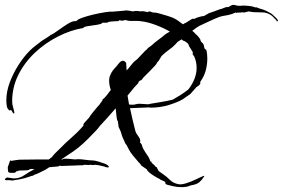

<svg xmlns="http://www.w3.org/2000/svg" viewBox="-26 -678 1164 790"><path d="M758 85Q750 89 740.5 90.5Q731 92 721 92Q703 92 688 88.5Q673 85 665 83Q653 80 654.5 75Q656 70 645 66Q642 64 638 63Q634 62 632 59L622 54Q618 52 607.5 45.5Q597 39 588 31.5Q579 24 579 20L577 18L555 3Q554 -1 550.5 -4Q547 -7 544 -11L522 -37Q519 -40 512.5 -49.5Q506 -59 501 -69Q496 -79 495 -81Q489 -87 487 -93.5Q485 -100 482 -105Q478 -113 475.5 -121Q473 -129 471 -136L462 -156L459 -179Q455 -183 453.5 -198Q452 -213 450 -232Q449 -231 448 -230Q447 -229 447 -229Q446 -228 436.5 -217Q427 -206 414.5 -192Q402 -178 392 -167.5Q382 -157 382 -156Q378 -150 368 -139.5Q358 -129 353 -124Q335 -105 315.5 -87Q296 -69 274 -54L226 -22H232Q232 -25 243 -25Q256 -25 272.5 -23Q289 -21 290 -23H297Q308 -23 325.5 -20.5Q343 -18 354 -18Q365 -18 381.5 -12.5Q398 -7 404 -5Q411 -3 416.5 1.5Q422 6 422 8Q422 11 417 11Q411 11 402 7Q396 5 380.5 2Q365 -1 358 1Q357 2 350 0.5Q343 -1 342 1Q337 1 329 0.5Q321 0 321 0L315 2Q315 2 305 2Q295 2 281 3L225 5Q224 5 220 3L219 4Q216 7 211 7L177 10L160 21Q159 21 150.5 25.5Q142 30 133.5 34Q125 38 124 38L113 42V43Q110 45 106 45.5Q102 46 98 48Q87 52 76 55Q65 58 54 60L23 65Q20 63 7 63.5Q-6 64 -6 60Q-6 57 3 52Q11 53 18.5 54.5Q26 56 33 56Q55 56 74.5 42.5Q94 29 114 19L116 18Q113 18 110 17.5Q107 17 104 17Q99 17 94 20Q92 22 87 22.5Q82 23 75 23Q66 23 57 23.5Q48 24 46 26L45 27H44Q44 26 43 26Q42 26 39 29.5Q36 33 34 33H15Q9 31 8 30Q7 25 6.5 20Q6 15 6 10L16 -19Q17 -18 17.5 -17Q18 -16 19 -16Q21 -16 29 -17.5Q37 -19 45.5 -20Q54 -21 55 -21Q78 -21 98.5 -21.5Q119 -22 142 -22H175Q186 -31 186 -30Q197 -44 202 -48.5Q207 -53 220 -66Q243 -90 270 -113.5Q297 -137 318 -162Q315 -165 321.5 -173Q328 -181 335.5 -188.5Q343 -196 342 -196L347 -204Q349 -207 358 -218Q367 -229 375.5 -239Q384 -249 384 -248Q386 -253 391.5 -259Q397 -265 396 -269Q404 -274 414 -287Q424 -300 430 -308Q423 -327 423 -347Q423 -351 423.5 -354.5Q424 -358 425 -362Q429 -373 433 -380Q437 -387 444 -395Q452 -403 461.5 -415.5Q471 -428 480 -428Q487 -428 493 -419L495 -388Q506 -400 515.5 -412.5Q525 -425 539 -435Q542 -438 551 -447.5Q560 -457 568.5 -466Q577 -475 579 -475Q581 -480 589 -485Q597 -490 601 -494Q609 -502 626 -514.5Q643 -527 651 -534Q654 -537 660 -540.5Q666 -544 673 -548Q645 -564 614 -575.5Q583 -587 559 -590Q546 -592 533.5 -592Q521 -592 509 -592Q504 -592 498.5 -593.5Q493 -595 487 -596Q485 -593 478 -593Q474 -593 471 -593.5Q468 -594 464 -595L462 -591H459Q456 -591 446 -590.5Q436 -590 427 -589Q418 -588 417 -585Q412 -585 407 -584.5Q402 -584 397 -585Q392 -579 373 -576Q354 -573 336 -570.5Q318 -568 317 -563Q264 -554 212 -527.5Q160 -501 117.5 -461Q75 -421 49.5 -370Q24 -319 24 -261Q24 -248 28.5 -234Q33 -220 33 -213Q33 -211 31 -211Q26 -213 24 -219Q22 -225 17 -225L14 -223Q4 -229 2 -241.5Q0 -254 0 -264Q0 -301 14 -338.5Q28 -376 50 -410.5Q72 -445 97 -470Q108 -481 121 -490.5Q134 -500 146 -510Q148 -511 156.5 -516.5Q165 -522 173.5 -527.5Q182 -533 182 -534Q193 -538 212.5 -552.5Q232 -567 253 -580Q274 -593 287 -591L289 -592Q293 -598 312.5 -605Q332 -612 357.5 -618Q383 -624 405.5 -627.5Q428 -631 437 -630L485 -634Q486 -635 492 -635Q499 -635 508 -633.5Q517 -632 521 -631Q524 -632 527 -632.5Q530 -633 534 -633Q539 -633 543.5 -632.5Q548 -632 552 -631Q554 -632 558 -632Q564 -632 571 -630.5Q578 -629 582 -628Q584 -631 588 -631Q593 -631 597.5 -628.5Q602 -626 612 -626Q618 -626 623.5 -624Q629 -622 635 -621Q667 -612 680 -607Q693 -602 702 -596Q711 -590 727 -578L735 -583Q736 -582 744 -587.5Q752 -593 760.5 -598Q769 -603 773 -600L783 -605Q788 -607 798 -609.5Q808 -612 813 -612L834 -624Q839 -626 844.5 -627.5Q850 -629 855 -631Q863 -634 870.5 -637Q878 -640 887 -642Q893 -644 899.5 -647Q906 -650 914 -649Q927 -658 934 -658Q939 -658 945 -656Q951 -654 961 -654H965Q966 -655 974 -655Q985 -655 999 -653.5Q1013 -652 1017 -650L1027 -647V-648Q1030 -648 1033 -646.5Q1036 -645 1039 -644Q1050 -641 1058.5 -638Q1067 -635 1076 -630L1092 -621Q1096 -617 1106.5 -607.5Q1117 -598 1118 -593L1114 -589L1110 -596Q1104 -601 1099 -607Q1094 -613 1087 -617Q1071 -627 1052.5 -627Q1034 -627 1016 -628L997 -631L977 -626L974 -628Q971 -626 959.5 -626.5Q948 -627 949 -624Q948 -625 946.5 -625.5Q945 -626 945 -627Q924 -618 912.5 -616Q901 -614 889.5 -612Q878 -610 856 -600Q835 -590 821 -584Q807 -578 794.5 -571.5Q782 -565 765 -551Q768 -549 771.5 -546Q775 -543 778 -539Q783 -535 788 -529.5Q793 -524 797 -518Q798 -517 798.5 -514Q799 -511 800 -509Q802 -505 805.5 -502.5Q809 -500 811 -496Q813 -492 813.5 -487.5Q814 -483 816 -478Q816 -477 819 -475.5Q822 -474 823 -472Q825 -465 826 -455.5Q827 -446 827 -437Q827 -414 821 -390Q815 -366 801 -346Q797 -341 798 -337Q799 -333 794 -328Q791 -325 786.5 -322.5Q782 -320 780 -317L757 -291L725 -269Q709 -259 672 -247Q635 -235 593 -235Q592 -236 585 -236Q576 -236 562 -235Q548 -234 535 -234Q529 -234 522.5 -233.5Q516 -233 509 -233Q514 -209 519.5 -185.5Q525 -162 531 -139Q534 -129 544 -116Q554 -103 550 -92Q557 -86 558.5 -79Q560 -72 564 -65Q571 -52 580 -39.5Q589 -27 593 -13Q595 -15 598 -12Q597 -12 597 -11.5Q597 -11 597 -11Q597 -8 605.5 -1.5Q614 5 613 8L618 9L627 26L644 38Q659 48 673 62Q687 76 709 80Q721 82 740 76Q759 70 777 61.5Q795 53 806 48Q817 43 814 48Q806 61 795 71Q784 81 758 85ZM505 -248Q508 -248 511.5 -247.5Q515 -247 517 -247Q528 -247 537 -250Q540 -251 543 -251Q546 -251 549 -251Q558 -251 566.5 -250Q575 -249 582 -249Q589 -249 593 -251Q611 -254 635.5 -258Q660 -262 685 -268Q699 -276 715 -286Q731 -296 749 -310Q783 -354 783 -399Q783 -411 780.5 -423Q778 -435 773 -446Q772 -448 770 -450Q768 -452 767 -454Q766 -456 767 -459.5Q768 -463 767 -464Q764 -468 759.5 -476Q755 -484 752 -488Q751 -490 750 -493.5Q749 -497 747 -499Q744 -502 741 -504Q738 -506 736 -507Q734 -509 731.5 -509.5Q729 -510 727 -511L721 -516L705 -506Q689 -487 672.5 -475.5Q656 -464 639 -448L627 -428Q620 -421 619.5 -418.5Q619 -416 612 -408Q603 -398 587 -382Q571 -366 563 -358L558 -351Q557 -349 552 -347Q547 -345 545 -342L542 -335L527 -319L499 -285V-283Z"/></svg>

Font: Cherish
Style: Regular
Weight: 400
Designer: Robert E. Leuschke
Foundry: Robert E. Leuschke
Version: Version 1.005